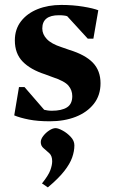

<svg xmlns="http://www.w3.org/2000/svg" viewBox="-20 -486 471 794"><path d="M185.7 15.6Q136 15.6 99.4 8.4Q62.9 1.2 38.9 -8.8L58.5 -125.9H81.4L162.7 -32Q168 -30.6 176.5 -29.3Q185 -28 194.1 -28Q234.9 -28 256.9 -41.9Q278.9 -55.8 278.9 -88.4Q278.9 -112.9 263.1 -131.8Q247.3 -150.8 195 -168L167.1 -178.4Q106.1 -198 73.8 -231.3Q41.4 -264.5 41.4 -319Q41.4 -365.1 66.8 -397.9Q92.1 -430.7 135.6 -448.2Q179.1 -465.6 233.7 -465.6Q281.4 -465.6 323.9 -458.6Q366.5 -451.6 386.5 -443.6L366.2 -326.1H343L258 -418.9Q253 -420.9 244.1 -421.9Q235.2 -423 223.4 -423Q154.9 -423 154.9 -368.1Q154.9 -344.2 173.7 -324.4Q192.5 -304.5 234 -291.1L266.1 -279.9Q332.6 -259.6 364.2 -226.6Q395.7 -193.6 395.7 -141.9Q395.7 -91.6 367.9 -56.4Q340.1 -21.3 292.9 -2.8Q245.6 15.6 185.7 15.6ZM177.9 288.9 153.6 272.6Q180.4 239.1 188.1 217.9Q195.8 196.6 195.8 180.9Q195.8 158.7 184.1 147.8Q172.5 136.9 160.6 127.2Q148.6 117.6 148.6 101.7Q148.6 89.5 158.9 76.2Q169.1 62.9 183.6 53.4Q198.1 43.9 209.9 43.9Q220.4 43.9 239 53.9Q257.6 64 272.6 80.1Q287.6 96.1 287.6 115.1Q287.6 139.2 278.4 165.4Q269.2 191.5 245.7 221.6Q222.2 251.7 177.9 288.9Z"/></svg>

Font: Ancizar Serif Light
Style: Regular
Weight: 300
Designer: Cesar Puertas, Viviana Monsalve, Julian Moncada, Julian Prieto, Jose Castro, Felipe Aragon, Mariel Hernandez, Sara Alarc
Version: Version 8.100